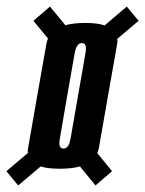

<svg xmlns="http://www.w3.org/2000/svg" viewBox="-52 -611 444 586"><path d="M130.5 -96Q94.5 -96 72 -103L3.5 -45L-32.5 -88.5L33 -144Q32 -151.5 34 -160.5Q45 -224.5 61.5 -318Q78 -411.5 89.5 -476.5Q91 -485.5 94.5 -493.5L50 -547.5L100.5 -591L147.5 -534Q172.5 -541 208.5 -541Q244.5 -541 267.5 -533.5L335 -591L371 -547.5L306 -492.5Q307 -485 305.5 -476.5Q294 -411.5 277.5 -318Q261 -224.5 250 -160.5Q248 -151.5 245 -143.5L290 -88.5L239.5 -45L192 -103Q166.5 -96 130.5 -96ZM141.5 -157.5Q158 -157.5 163.2 -187.2Q168.5 -217 186 -318Q203.5 -419 209 -449.5Q213 -471.5 205 -477.5Q202.5 -479.5 198 -479.5Q181.5 -479.5 176 -449.2Q170.5 -419 153 -318Q135.5 -217 130.5 -187.5Q126.5 -165.5 134.5 -159.5Q137 -157.5 141.5 -157.5Z"/></svg>

Font: Anybody UltraCondensed Medium
Style: Italic
Weight: 500
Width: 1
Italic angle: -10°
Designer: Tyler Finck
Foundry: Etcetera Type Company
Version: Version 1.010; ttfautohint (v1.8.3) -l 8 -r 50 -G 200 -x 14 